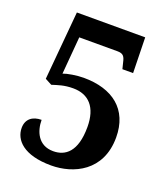

<svg xmlns="http://www.w3.org/2000/svg" viewBox="-134 -808 792 911"><g transform="rotate(20 262.5 -352.0)"><path d="M230 10C342 10 475 -50 475 -220C475 -362 380 -434 234 -434C198 -434 152 -426 132 -418L148 -607H341C371 -607 378 -594 384 -567L392 -535H446L442 -714H97L66 -368L100 -350C129 -359 158 -370 204 -370C283 -370 330 -320 330 -220C330 -95 277 -57 216 -57C140 -57 114 -121 114 -178C69 -178 38 -155 38 -110C38 -50 90 10 230 10Z"/></g></svg>

Font: Noto Serif Myanmar SemiCondensed
Style: Bold
Weight: 700
Width: 4
Designer: Ben Mitchell and the Monotype Design Team
Foundry: Monotype Imaging Inc.
Version: Version 2.106